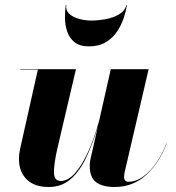

<svg xmlns="http://www.w3.org/2000/svg" viewBox="-20 -736 704 766"><path d="M244.5 -716Q241.5 -695 256 -681.2Q270.5 -667.5 294.8 -660.8Q319 -654 344.5 -654Q370 -654 400 -659.2Q430 -664.5 453.8 -678Q477.5 -691.5 484.5 -716H486.5Q483 -693 473.8 -664.8Q464.5 -636.5 447.2 -610.5Q430 -584.5 402.5 -567.8Q375 -551 334.5 -551Q298 -551 277.2 -567.8Q256.5 -584.5 248 -610.5Q239.5 -636.5 239.2 -664.8Q239 -693 242.5 -716ZM283 -460 209 -144Q195.5 -85 195.2 -49.5Q195 -14 223 -14Q251 -14 278.8 -44.8Q306.5 -75.5 331.2 -129.5Q356 -183.5 375.5 -254L422 -460H573L477 -48Q476.5 -43.5 475.8 -38.8Q475 -34 475 -30Q475 -11 493 -11Q523.5 -11 552.5 -32.5Q581.5 -54 605.2 -88.8Q629 -123.5 644 -164L645 -163Q616.5 -88 564 -39Q511.5 10 437 10Q388.5 10 363.2 -9.2Q338 -28.5 338 -75Q338 -85 340 -97L370 -229Q349.5 -161.5 323.8 -107.2Q298 -53 262 -21.5Q226 10 175 10Q126.5 10 98 -10.8Q69.5 -31.5 60.2 -65.8Q51 -100 60 -141L131 -458H61V-460Z"/></svg>

Font: Bodoni* 96
Style: Bold Italic
Weight: 700
Italic angle: -13°
Version: Version 2.2